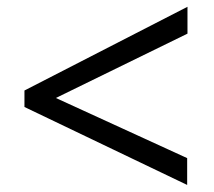

<svg xmlns="http://www.w3.org/2000/svg" viewBox="-20 -603 614 552"><path d="M518.1 -71.3 50.3 -295.4V-342.8L519 -583.5V-506.3L140.6 -321.3L518.1 -148.4Z"/></svg>

Font: Oxygen-Regular
Style: Regular
Weight: 400
Designer: Vernon Adams
Foundry: Vernon Adams
Version: Version Release 0.2.3 webfont; ttfautohint (v0.93.3-1d66) -l